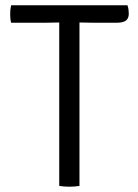

<svg xmlns="http://www.w3.org/2000/svg" viewBox="-20 -703 522 726"><path d="M22 -617Q20 -625 19.2 -633.5Q18.5 -642 18.5 -650Q18.5 -658 19.2 -666Q20 -674 22 -683H462Q464.5 -676 465.8 -667.5Q467 -659 467 -651.5Q467 -633 455.8 -625Q444.5 -617 421 -617H335Q326 -617 308.2 -617.5Q290.5 -618 280.5 -618H204Q194 -618 176.5 -617.5Q159 -617 149.5 -617ZM204 -544Q204 -564.5 204 -580.8Q204 -597 204 -618V-650H280.5V-618Q280.5 -597 280.5 -580.8Q280.5 -564.5 280.5 -544V0Q272.5 1.5 262 2.2Q251.5 3 242.5 3Q233 3 222.5 2.2Q212 1.5 204 0Z"/></svg>

Font: Signika
Style: Regular
Weight: 300
Designer: Anna Giedry
Foundry: Anna Giedry
Version: Version 2.000